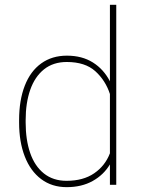

<svg xmlns="http://www.w3.org/2000/svg" viewBox="-20 -770 587 800"><path d="M464.4 -750V0H438V-85Q412.1 -41.5 366.2 -15.9Q320.3 9.8 257.8 9.8Q196.3 9.8 151.6 -23.7Q106.9 -57.1 83.3 -117.9Q59.6 -178.7 59.6 -259.3V-269.5Q59.6 -352.5 83.3 -413.1Q106.9 -473.6 151.9 -505.9Q196.8 -538.1 258.8 -538.1Q321.8 -538.1 366.9 -509.8Q412.1 -481.4 438 -431.2V-750ZM438 -131.3V-378.4Q419.4 -435.1 377 -473.4Q334.5 -511.7 258.3 -511.7Q201.7 -511.7 163.3 -481Q125 -450.2 106 -395.8Q86.9 -341.3 86.9 -269.5V-259.3Q86.9 -187.5 105.7 -132.8Q124.5 -78.1 162.8 -47.4Q201.2 -16.6 257.3 -16.6Q326.7 -16.6 372.3 -47.9Q418 -79.1 438 -131.3Z"/></svg>

Font: Heebo Thin
Style: Regular
Weight: 250
Designer: Oded Ezer
Foundry: Meir Sadan
Version: Version 2.001; ttfautohint (v1.5.14-ce02) -l 8 -r 50 -G 200 